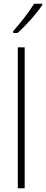

<svg xmlns="http://www.w3.org/2000/svg" viewBox="-20 -1015 248 1035"><path d="M208 -988V-995H164C134 -947 94 -896 51 -847V-837H74C118 -875 177 -941 208 -988ZM113 0V-760H76V0Z"/></svg>

Font: Noto Sans Arabic UI Cn XLt
Style: Regular
Weight: 200
Width: 3
Designer: Monotype Design Team, Nadine Chahine and Nizar Qandah
Foundry: Monotype Imaging Inc.
Version: Version 2.010